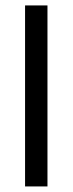

<svg xmlns="http://www.w3.org/2000/svg" viewBox="-20 -687 267 707"><path d="M72.3 -667H154.8V-0.5H72.3Z"/></svg>

Font: Vazir WOL
Style: Regular-WOL
Weight: 400
Designer: Saber Rastikerdar
Foundry: Saber Rastikerdar
Version: Version 27.2.2